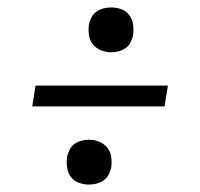

<svg xmlns="http://www.w3.org/2000/svg" viewBox="-20 -599 540 518"><path d="M280 -458Q265 -458 252 -463.5Q239 -469 230.5 -479.5Q222 -490 220 -504.5Q218 -519 220 -533Q222 -543 227 -552.5Q232 -562 241 -568Q250 -574 260 -576.5Q270 -579 280 -579Q294 -579 307.5 -574Q321 -569 329 -558Q337 -547 339 -533Q341 -519 339 -504Q337 -494 332 -484.5Q327 -475 318.5 -469Q310 -463 299.5 -460.5Q289 -458 280 -458ZM67 -312 76 -368H433L424 -312ZM220 -101Q206 -101 192.5 -106Q179 -111 171 -122Q163 -133 161 -147Q159 -161 161 -176Q163 -186 168 -195.5Q173 -205 181.5 -211Q190 -217 200.5 -219.5Q211 -222 220 -222Q235 -222 248 -216.5Q261 -211 269.5 -200.5Q278 -190 280 -175.5Q282 -161 280 -147Q278 -137 273 -127.5Q268 -118 259 -112Q250 -106 240 -103.5Q230 -101 220 -101Z"/></svg>

Font: Iosevka Slab Light Oblique
Style: Regular
Weight: 300
Italic angle: -9°
Monospace: yes
Designer: Belleve Invis
Foundry: Belleve Invis
Version: Version 11.1.1; ttfautohint (v1.8.3)